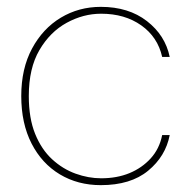

<svg xmlns="http://www.w3.org/2000/svg" viewBox="-20 -528 558 560"><path d="M274 12Q207 12 154.5 -19.5Q102 -51 72 -109.5Q42 -168 42 -248Q42 -328 73.5 -386.5Q105 -445 157.5 -476.5Q210 -508 274 -508Q355 -508 408.5 -466.5Q462 -425 475 -362H453Q440 -420 392 -454Q344 -488 275 -488Q223 -488 174.5 -461.5Q126 -435 95 -382Q64 -329 64 -248Q64 -183 82.5 -137.5Q101 -92 132 -63.5Q163 -35 200.5 -21.5Q238 -8 275 -8Q321 -8 357.5 -23Q394 -38 419.5 -66Q445 -94 453 -134H475Q463 -72 412 -30Q361 12 274 12Z"/></svg>

Font: DM Sans 28pt Thin
Style: Regular
Weight: 250
Version: Version 4.004;gftools[0.9.30]